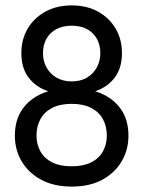

<svg xmlns="http://www.w3.org/2000/svg" viewBox="-20 -680 530 710"><path d="M245 -329Q194 -329 151.5 -345Q109 -361 84 -395.5Q59 -430 59 -484Q59 -534 82 -573.5Q105 -613 147 -636.5Q189 -660 245 -660Q302 -660 343.5 -636.5Q385 -613 408 -573.5Q431 -534 431 -484Q431 -430 406 -395.5Q381 -361 339 -345Q297 -329 245 -329ZM245 -379Q278 -379 301.5 -393Q325 -407 338 -430.5Q351 -454 351 -484Q351 -514 338 -537Q325 -560 301.5 -572.5Q278 -585 245 -585Q213 -585 189 -572.5Q165 -560 152 -537Q139 -514 139 -484Q139 -454 152 -430.5Q165 -407 189 -393Q213 -379 245 -379ZM245 10Q179 10 132 -15.5Q85 -41 60 -83.5Q35 -126 35 -178Q35 -237 63 -276.5Q91 -316 139 -335.5Q187 -355 245 -355Q304 -355 351.5 -335.5Q399 -316 427 -276.5Q455 -237 455 -178Q455 -126 430 -83.5Q405 -41 358.5 -15.5Q312 10 245 10ZM245 -65Q288 -65 317 -79.5Q346 -94 360.5 -120Q375 -146 375 -178Q375 -213 360.5 -239.5Q346 -266 317 -281Q288 -296 245 -296Q202 -296 173 -281Q144 -266 129.5 -239.5Q115 -213 115 -178Q115 -146 129.5 -120Q144 -94 173 -79.5Q202 -65 245 -65Z"/></svg>

Font: Syne
Style: Regular
Weight: 400
Designer: Lucas Descroix
Foundry: Bonjour Monde
Version: Version 2.200